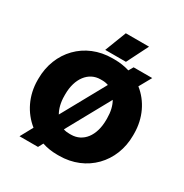

<svg xmlns="http://www.w3.org/2000/svg" viewBox="-209 -1068 1217 1268"><g transform="rotate(30 399.5 -434.0)"><path d="M562 -904H385L322 -741H480ZM117 36H258L278 -1C313 11 352 17 392 17H407C615 17 764 -139 764 -343V-357C764 -475 714 -577 632 -642L684 -735H542L522 -700C487 -711 448 -717 407 -717H392C183 -717 35 -561 35 -355V-345C35 -228 86 -125 169 -59ZM240 -344V-356C240 -475 302 -557 393 -557H406C423 -557 439 -554 453 -549L270 -218C251 -251 240 -294 240 -344ZM530 -480C549 -447 559 -405 559 -356V-344C559 -223 498 -143 406 -143H393C377 -143 362 -145 348 -150Z"/></g></svg>

Font: Fixel Display Black
Style: Regular
Weight: 900
Designer: AlfaBravo + MacPaw
Foundry: Kyrylo Tkachov, Marchela Mozhyna, Serhii Makarenko, Maria Weinstein, Zakhar Kryvoshyya
Version: Version 1.211